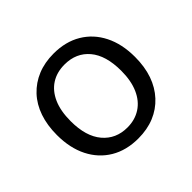

<svg xmlns="http://www.w3.org/2000/svg" viewBox="-125 -646 806 806"><g transform="rotate(-45 278.0 -243.0)"><path d="M278 9Q207 9 155 -22Q103 -53 74.5 -109.5Q46 -166 46 -243Q46 -301 62 -347.5Q78 -394 109 -427Q140 -460 182.5 -477.5Q225 -495 278 -495Q349 -495 401 -464Q453 -433 481.5 -376.5Q510 -320 510 -243Q510 -185 494 -139Q478 -93 447 -59.5Q416 -26 373.5 -8.5Q331 9 278 9ZM278 -56Q323 -56 357 -78Q391 -100 409.5 -142Q428 -184 428 -243Q428 -334 387.5 -382Q347 -430 278 -430Q232 -430 198.5 -408.5Q165 -387 146.5 -345.5Q128 -304 128 -243Q128 -153 169 -104.5Q210 -56 278 -56Z"/></g></svg>

Font: Nunito
Style: Regular
Weight: 400
Designer: Vernon Adams
Foundry: Vernon Adams
Version: Version 3.602